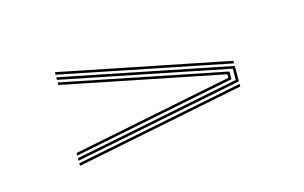

<svg xmlns="http://www.w3.org/2000/svg" viewBox="-37 -556 458 289"><g transform="rotate(-15 192.0 -411.0)"><path d="M60 -480V-484L324 -431V-427ZM60 -346V-350L320 -402.2V-419.8L60 -472V-476L324 -423V-399ZM60 -354V-358L266.5 -399.5L310 -408.2V-413.8L266.5 -422.5L60 -464V-468L262.8 -427.2L314 -417V-405L262.8 -394.8ZM60 -338V-342L324 -395V-391Z"/></g></svg>

Font: Big Shoulders Inline Display SC Thin
Style: Regular
Weight: 100
Designer: Patric King
Foundry: XO Type Co
Version: Version 2.002